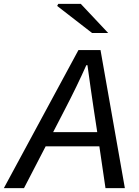

<svg xmlns="http://www.w3.org/2000/svg" viewBox="-66 -981 725 1001"><path d="M343 -720H458L585 0H484L452 -218H172L59 0H-46ZM232 -950 238 -961H355L498 -809H414ZM441 -292 423 -410 407 -519Q394 -611 390 -641H384Q336 -533 272 -410L211 -292Z"/></svg>

Font: Nebula Sans Medium
Style: Regular
Weight: 500
Italic angle: -9°
Designer: Paul D. Hunt for Adobe (as Source Sans)
Foundry: Nebula Entertainment & Broadcasting LLC
Version: Version 1.010